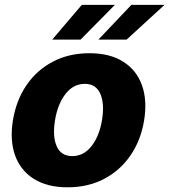

<svg xmlns="http://www.w3.org/2000/svg" viewBox="-20 -776 711 806"><path d="M263.8 10.3Q177.9 10.3 121.8 -25.2Q65.7 -60.7 43.1 -124.3Q20.6 -187.9 34.4 -272Q48.3 -355.8 91.6 -419Q134.9 -482.2 202.4 -517.4Q269.9 -552.6 355.5 -552.6Q441.4 -552.6 497.3 -517Q553.3 -481.5 576 -418Q598.7 -354.4 584.9 -269.9Q571 -186.4 527.5 -123.2Q484 -60 416.7 -24.9Q349.4 10.3 263.8 10.3ZM283.4 -120.7Q331.3 -120.7 364.3 -162.8Q397.4 -204.9 408.4 -273.4Q419.4 -340.6 401.1 -382.3Q382.8 -424 335.9 -424Q288 -424 255 -381.6Q221.9 -339.1 210.9 -271Q199.9 -203.5 218 -162.1Q236.2 -120.7 283.4 -120.7ZM199.2 -609.7 323.5 -755.7H462.4L318.2 -609.7ZM393.1 -609.7 531.6 -755.7H670.8L511.4 -609.7Z"/></svg>

Font: Inter UI Extra Bold
Style: Italic
Weight: 800
Italic angle: 9.39999°
Designer: Rasmus Andersson
Foundry: rsms
Version: 3.2;8d6f07862